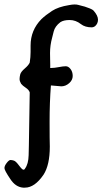

<svg xmlns="http://www.w3.org/2000/svg" viewBox="-66 -735 463 868"><path d="M210.9 -344.7 166 -348.6H164.1Q158.2 -270.5 158.2 -185.1Q158.2 -99.6 159.2 -72.3Q159.2 10.7 130.9 54.7Q90.8 113.3 46.9 113.3H38.1Q3.9 110.4 -19.5 74.2Q-45.9 35.2 -45.9 24.9Q-45.9 14.6 -35.6 1.5Q-25.4 -11.7 -18.6 -11.7Q-11.7 -11.7 -2.9 -8.8Q5.9 -5.9 20 13.2Q34.2 32.2 39.6 32.2Q44.9 32.2 46.9 27.3Q62.5 6.8 63.5 -33.7Q64.5 -74.2 64.5 -76.2L68.4 -317.4Q64.5 -329.1 50.3 -338.4Q36.1 -347.7 29.3 -356.4Q22.5 -368.2 22.5 -377.4Q22.5 -386.7 25.4 -398.4Q28.3 -410.2 45.9 -425.3Q63.5 -440.4 68.4 -452.1Q72.3 -476.6 72.3 -500V-529.3Q72.3 -598.6 121.1 -648.4Q140.6 -667 168.9 -685.5Q197.3 -704.1 246.1 -711.9Q260.7 -714.8 271 -714.8Q281.2 -714.8 287.6 -712.9Q293.9 -710.9 304.2 -708.5Q314.5 -706.1 317.4 -705.1L328.1 -701.2Q351.6 -693.4 357.4 -686.5Q377 -664.1 377 -646Q377 -627.9 363.3 -616.2Q355.5 -611.3 349.6 -611.3Q318.4 -611.3 299.8 -626Q276.4 -644.5 249 -644.5Q221.7 -644.5 207 -634.8Q182.6 -616.2 176.8 -592.8L169.9 -565.4Q160.2 -530.3 160.2 -495.1L161.1 -440.4V-427.7H166Q179.7 -427.7 199.7 -431.6Q219.7 -435.5 231.4 -435.5Q243.2 -435.5 252.9 -422.9Q262.7 -410.2 262.7 -391.6Q262.7 -373 246.6 -358.9Q230.5 -344.7 210.9 -344.7Z"/></svg>

Font: Essays1743
Style: Medium
Weight: 500
Designer: Based on the typeface in a 1743 English translation of the essays of Montaigne.  PostScript/TrueType font designed by Jo
Version: Version 002.100